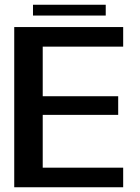

<svg xmlns="http://www.w3.org/2000/svg" viewBox="-20 -789 592 809"><path d="M40 0H499V-82.5H160V-305H478V-383.5H160V-592.5H499V-675H40ZM119 -723.5H425.5V-769H119Z"/></svg>

Font: Anybody Medium
Style: Regular
Weight: 500
Designer: Tyler Finck
Foundry: Etcetera Type Company
Version: Version 1.110